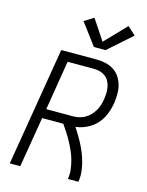

<svg xmlns="http://www.w3.org/2000/svg" viewBox="-141 -1063 882 1149"><g transform="rotate(15 300.0 -489.0)"><path d="M35 0 157 -735H375Q404 -735 431.5 -729Q459 -723 482 -708.5Q505 -694 520 -671.5Q535 -649 542.5 -622.5Q550 -596 549.5 -567Q549 -538 545 -509Q541 -486 534 -463Q527 -440 515.5 -418Q504 -396 487 -377.5Q470 -359 449 -345.5Q428 -332 404.5 -323.5Q381 -315 358 -313Q373 -290 387 -266.5Q401 -243 413.5 -218.5Q426 -194 436 -168Q446 -142 453 -114.5Q460 -87 462.5 -58Q465 -29 460 0H395Q400 -30 396.5 -59Q393 -88 385.5 -115.5Q378 -143 366.5 -168.5Q355 -194 342 -218.5Q329 -243 314 -266Q299 -289 283 -312H152L100 0ZM162 -370H325Q344 -370 363 -374Q382 -378 399.5 -387.5Q417 -397 431.5 -412Q446 -427 456.5 -444.5Q467 -462 472.5 -480.5Q478 -499 481 -518Q484 -537 484.5 -556.5Q485 -576 481.5 -594.5Q478 -613 469 -629Q460 -645 445.5 -656Q431 -667 413 -672Q395 -677 375 -677H212ZM341 -803 241 -937 299 -973 383 -847 509 -978 559 -932 413 -803Z"/></g></svg>

Font: Iosevka Curly Light Extended
Style: Italic
Weight: 300
Width: 7
Italic angle: -9°
Monospace: yes
Designer: Belleve Invis
Foundry: Belleve Invis
Version: Version 11.1.0; ttfautohint (v1.8.3)